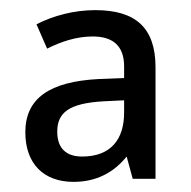

<svg xmlns="http://www.w3.org/2000/svg" viewBox="-20 -742 377 379"><path d="M168 -722C126 -722 85 -711 52 -694L73 -646C101 -660 131 -670 163 -670C200 -670 225 -654 225 -611V-588L175 -586C78 -581 30 -548 30 -481C30 -418 67 -383 125 -383C171 -383 205 -402 230 -433L242 -389H287V-609C287 -687 248 -722 168 -722ZM184 -542 225 -544V-520C225 -467 199 -433 142 -433C112 -433 93 -448 93 -482C93 -519 115 -538 184 -542Z"/></svg>

Font: Noto Sans Georgian SemiCondensed
Style: Regular
Weight: 400
Width: 4
Designer: Monotype Design Team, Akaki Razmadze
Foundry: Google LLC
Version: Version 2.005